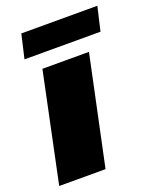

<svg xmlns="http://www.w3.org/2000/svg" viewBox="-135 -766 690 845"><g transform="rotate(-20 209.5 -344.0)"><path d="M-5 0 102 -510H320L212 0ZM42 -576 68 -688H424L398 -576Z"/></g></svg>

Font: Saira Black
Style: Italic
Weight: 900
Italic angle: -12°
Designer: Hector Gatti with collaboration of the Omnibus-Type team
Foundry: Omnibus-Type
Version: Version 1.100; ttfautohint (v1.8.3)